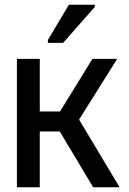

<svg xmlns="http://www.w3.org/2000/svg" viewBox="-20 -786 540 806"><path d="M51 0V-539H147V-318H232L368 -539H472L312 -284L482 0H371L231 -234H147V0ZM181 -606V-618L269 -766H378V-757L245 -606Z"/></svg>

Font: Noto Sans Mono ExtraCondensed Medium
Style: Regular
Weight: 500
Width: 2
Designer: Monotype Design Team
Foundry: Monotype Imaging Inc.
Version: Version 2.014